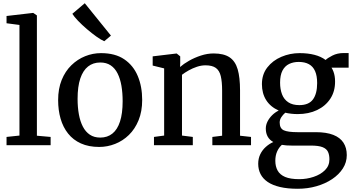

<svg xmlns="http://www.w3.org/2000/svg" viewBox="-20 -899 2194 1189"><path d="M100.5 -59.5V-744.5L20.5 -755V-800L184.5 -819H186L208.5 -803.5V-58.5L293.5 -51V0H20.5V-51Z M340 -279Q340 -349.5 362 -403.8Q384 -458 422 -495Q460 -532 507.5 -551Q555 -570 605.5 -570Q693 -570 749.2 -532Q805.5 -494 833 -428.5Q860.5 -363 860.5 -280Q860.5 -209 838.2 -154.5Q816 -100 778.2 -63.2Q740.5 -26.5 692.8 -7.8Q645 11 594.5 11Q529 11 481 -10.8Q433 -32.5 401.8 -71.8Q370.5 -111 355.2 -164Q340 -217 340 -279ZM601 -47Q645 -47 676 -71.8Q707 -96.5 723.2 -146.5Q739.5 -196.5 739.5 -272Q739.5 -324 732 -367.8Q724.5 -411.5 708.2 -444Q692 -476.5 665.5 -494.2Q639 -512 601 -512Q556.5 -512 525.2 -487.2Q494 -462.5 477.2 -412.8Q460.5 -363 460.5 -287Q460.5 -234.5 468.5 -190.8Q476.5 -147 493.2 -114.8Q510 -82.5 536.5 -64.8Q563 -47 601 -47ZM625 -644Q606 -652 577.5 -672.2Q549 -692.5 518.5 -718.5Q488 -744.5 463.5 -770Q439 -795.5 428 -813.5L505 -879L667 -678.5L626 -644Z M996.5 -59.5V-475.5L925.5 -493V-550L1071.5 -567.5H1074.5L1096 -550V-508.5L1095 -484Q1117 -503.5 1150.8 -522.8Q1184.5 -542 1224.2 -555Q1264 -568 1303 -568Q1366 -568 1401.5 -544.2Q1437 -520.5 1451.8 -470Q1466.5 -419.5 1466.5 -339.5V-58.5L1534.5 -51V0H1295V-51L1355.5 -58.5V-339Q1355.5 -393 1347.2 -427.5Q1339 -462 1316.8 -478.2Q1294.5 -494.5 1252.5 -494.5Q1226.5 -494.5 1199.5 -485.5Q1172.5 -476.5 1148.5 -463Q1124.5 -449.5 1107 -436V-59.5L1174 -51V0H933.5V-51Z M1824 270Q1760 270 1713.8 259Q1667.5 248 1637.8 227.8Q1608 207.5 1593.5 179Q1579 150.5 1579 115Q1579 82.5 1591.8 56.2Q1604.5 30 1626 10.8Q1647.5 -8.5 1672.5 -19.5Q1649.5 -32 1637.8 -53Q1626 -74 1626 -103Q1626 -125.5 1636.8 -146.8Q1647.5 -168 1665.5 -185.8Q1683.5 -203.5 1706 -214.5Q1655 -237 1628.5 -278.8Q1602 -320.5 1602 -378Q1602 -438.5 1635.5 -481.5Q1669 -524.5 1722.5 -547.2Q1776 -570 1835.5 -570Q1886.5 -570 1927.2 -559.5Q1968 -549 1996.5 -527.5Q2007.5 -539 2038.2 -554.8Q2069 -570.5 2107.5 -570.5H2139V-480H2033Q2040 -469 2045 -455.5Q2050 -442 2052.5 -426.8Q2055 -411.5 2055 -395Q2055.5 -333.5 2025.8 -288Q1996 -242.5 1943.8 -217.5Q1891.5 -192.5 1823.5 -192.5Q1802.5 -192.5 1783.2 -194.8Q1764 -197 1746.5 -201Q1732 -188.5 1722 -173Q1712 -157.5 1712 -140.5Q1712 -104 1737.2 -92.2Q1762.5 -80.5 1822.5 -80.5H1935.5Q2001 -80.5 2043.8 -63.8Q2086.5 -47 2107 -15.2Q2127.5 16.5 2127.5 61.5Q2127.5 106.5 2103.2 144.2Q2079 182 2036.8 210.2Q1994.5 238.5 1939.8 254.2Q1885 270 1824 270ZM1833.5 210.5Q1879.5 210.5 1922.2 196.2Q1965 182 1992.5 154.8Q2020 127.5 2020 88Q2020 60 2011 41Q2002 22 1977.2 12.2Q1952.5 2.5 1905 2.5H1786Q1769.5 2.5 1754.2 1.5Q1739 0.5 1725.5 -2Q1706.5 15 1695.8 39.8Q1685 64.5 1685 96.5Q1685 131.5 1699.2 157.2Q1713.5 183 1745.8 196.8Q1778 210.5 1833.5 210.5ZM1833.5 -248Q1892 -248 1918 -283.2Q1944 -318.5 1944 -384.5Q1944 -429.5 1931.2 -458.5Q1918.5 -487.5 1893 -501.5Q1867.5 -515.5 1830 -515.5Q1796.5 -515.5 1770.2 -502.8Q1744 -490 1729.2 -461.8Q1714.5 -433.5 1714.5 -387Q1714.5 -346.5 1726.5 -315Q1738.5 -283.5 1765 -265.8Q1791.5 -248 1833.5 -248Z"/></svg>

Font: Merriweather Medium
Style: Regular
Weight: 500
Version: Version 2.100